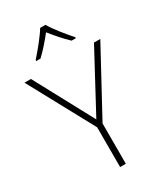

<svg xmlns="http://www.w3.org/2000/svg" viewBox="-230 -1041 976 1134"><g transform="rotate(-30 258.5 -474.0)"><path d="M278 -948H242C217 -906 161 -838 124 -797V-790H153C190 -824 230 -871 259 -908C289 -871 328 -824 365 -790H394V-797C357 -838 302 -906 278 -948ZM259 -314 44 -714H0L240 -271V0H279V-275L517 -714H474Z"/></g></svg>

Font: Noto Sans Gurmukhi ExtraLight
Style: Regular
Weight: 200
Designer: Jelle Bosma - Monotype Design Team
Foundry: Monotype Imaging Inc.
Version: Version 2.004